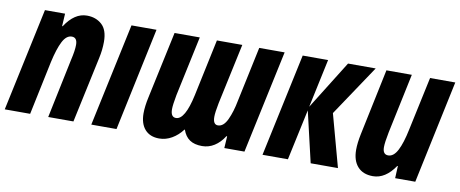

<svg xmlns="http://www.w3.org/2000/svg" viewBox="-64 -776 2408 1005"><g transform="rotate(10 1140.0 -274.0)"><path d="M108 -548H215L211 -481H214Q264 -558 330 -558Q378 -558 409.5 -529.5Q441 -501 441 -438Q441 -395 431 -350L356 0H222L288 -316Q300 -367 300 -397Q300 -436 271 -436Q242 -436 222 -397Q202 -358 186 -286L126 0H-9Z M568 -548H701L585 0H451Z M710 -106Q710 -143 721 -193L797 -548H931L863 -229Q853 -176 853 -153Q853 -111 881 -111Q929 -111 958 -246L1022 -548H1157L1088 -226Q1078 -176 1078 -152Q1078 -111 1104 -111Q1134 -111 1154 -154Q1174 -197 1185 -256L1247 -548H1382L1265 0H1158L1162 -63H1158Q1136 -28 1106 -9Q1076 10 1041 10Q1000 10 975 -7Q950 -24 938 -59H936Q912 -27 880 -8.5Q848 10 813 10Q764 10 737 -20.5Q710 -51 710 -106Z M1478 -548H1613L1558 -290L1719 -548H1866L1686 -279L1762 0H1617L1554 -270L1496 0H1361Z M1839 -111Q1839 -147 1849 -195L1923 -548H2058L1991 -230Q1980 -175 1980 -150Q1980 -111 2009 -111Q2038 -111 2058.5 -150.5Q2079 -190 2094 -263L2155 -548H2289L2173 0H2066L2069 -65H2066Q2015 10 1949 10Q1896 10 1867.5 -22Q1839 -54 1839 -111Z"/></g></svg>

Font: Noto Sans Display Ex Bold Cond
Style: Italic
Weight: 800
Width: 3
Italic angle: -12°
Designer: Monotype Design team
Foundry: Monotype Imaging Inc.
Version: Version 1.000